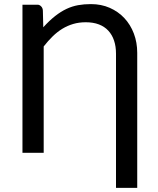

<svg xmlns="http://www.w3.org/2000/svg" viewBox="-20 -745 772 936"><path d="M545.5 171V-483.5Q545.5 -519 536 -547.2Q526.5 -575.5 508 -595.5Q489.5 -615.5 462 -626Q434.5 -636.5 398 -636.5Q365 -636.5 337 -628.2Q309 -620 284 -604.8Q259 -589.5 236.5 -567.5Q214 -545.5 193 -518.5V0H89.5V-722H164Q172.5 -722 180.5 -714Q188.5 -706 189 -693L191 -612Q221 -645 248.8 -666.8Q276.5 -688.5 304 -701.5Q331.5 -714.5 360.8 -719.8Q390 -725 423 -725Q473.5 -725 515 -706.8Q556.5 -688.5 586.2 -656.8Q616 -625 632.5 -581.5Q649 -538 649 -487.5V171Z"/></svg>

Font: Lato Medium
Style: Regular
Weight: 500
Designer: Lukasz Dziedzic
Foundry: tyPoland Lukasz Dziedzic
Version: Version 2.006; 2014-01-15